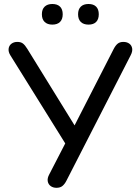

<svg xmlns="http://www.w3.org/2000/svg" viewBox="-20 -919 689 947"><path d="M222.9 -58.8 311.5 -230.5V-196.1L30.8 -646.7Q20.7 -663.2 22.5 -678.5Q24.3 -693.9 36.1 -703.1Q48 -712.3 65.7 -712.3Q82.7 -712.3 93 -704.4Q103.4 -696.5 114.6 -678.2L358.1 -283.9H339.3L540.8 -677.6Q549.8 -695 560.4 -703.6Q571.1 -712.3 588.7 -712.3Q605.8 -712.3 617.5 -703.9Q629.3 -695.5 631.9 -680.3Q634.4 -665.2 624.4 -646.2L307.5 -27.4Q299.1 -11 288.1 -1.9Q277.2 7.3 258.5 7.3Q241.5 7.3 229.8 -1.4Q218 -10.1 215.4 -25.3Q212.9 -40.4 222.9 -58.8ZM365.1 -848.6Q365.1 -873.2 378.5 -886.2Q391.9 -899.3 416.5 -899.3Q441.1 -899.3 454.2 -886.2Q467.2 -873.2 467.2 -848.6Q467.2 -824 454.2 -810.8Q441.2 -797.6 416.7 -797.6Q391.9 -797.6 378.5 -810.8Q365.1 -824 365.1 -848.6ZM186.6 -848.6Q186.6 -873.2 200.2 -886.2Q213.9 -899.3 238.1 -899.3Q262.9 -899.3 276.1 -886.2Q289.3 -873.2 289.3 -848.6Q289.3 -824 276.1 -810.8Q262.9 -797.6 238.1 -797.6Q213.9 -797.6 200.2 -810.8Q186.6 -824 186.6 -848.6Z"/></svg>

Font: SN Pro Thin
Style: Regular
Weight: 200
Designer: Tobias Whetton
Foundry: Supernotes
Version: Version 1.003;Glyphs 3.3 (3324)